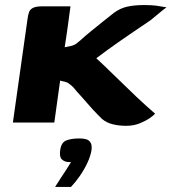

<svg xmlns="http://www.w3.org/2000/svg" viewBox="-20 -485 679 760"><path d="M479 13Q451 13 426.5 7Q402 1 384 -14Q378 -20 368 -30Q358 -40 346.5 -52.5Q335 -65 324 -78Q313 -91 302 -103Q291 -115 283 -124Q273 -137 265.5 -144Q258 -151 245 -159L218 -166L195 0H31L89 -410Q91 -426 95 -437Q99 -448 111 -454Q123 -460 149 -460Q176 -460 204 -460Q232 -460 259 -460Q257 -445 254 -423.5Q251 -402 248 -378.5Q245 -355 241.5 -333.5Q238 -312 236 -298L265 -304Q275 -307 282.5 -312.5Q290 -318 300 -327Q315 -341 339 -360.5Q363 -380 388.5 -400.5Q414 -421 432 -435Q457 -453 485 -459Q513 -465 551 -465Q580 -465 598.5 -462.5Q617 -460 639 -456Q637 -455 624.5 -445Q612 -435 598.5 -423.5Q585 -412 576 -405Q536 -378 492 -348Q448 -318 406.5 -288Q365 -258 330 -230L338 -276Q361 -255 390.5 -227Q420 -199 453 -166.5Q486 -134 522 -100Q558 -66 594 -35Q588 -28 572 -17Q556 -6 532.5 3.5Q509 13 479 13ZM198 255Q211 234 221 219Q231 204 240.5 189.5Q250 175 261 157Q258 157 253.5 156.5Q249 156 246 156Q233 154 224 145Q215 136 218 111Q222 79 242 71Q262 63 295 63Q309 63 320.5 66Q332 69 338.5 79.5Q345 90 342 111Q338 134 325.5 160.5Q313 187 296 211.5Q279 236 261 255Z"/></svg>

Font: Genos
Style: Bold Italic
Weight: 700
Italic angle: -8°
Version: Version 1.010